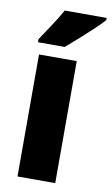

<svg xmlns="http://www.w3.org/2000/svg" viewBox="-87 -812 499 857"><g transform="rotate(10 162.5 -383.0)"><path d="M227 0H56V-553H227ZM325 -756Q309 -738 280.5 -711Q252 -684 220.5 -656Q189 -628 163 -606H42V-620Q66 -656 91.5 -694.5Q117 -733 135 -766H325Z"/></g></svg>

Font: Noto Sans Gurmukhi UI Condensed Black
Style: Regular
Weight: 900
Width: 3
Designer: Jelle Bosma - Monotype Design Team
Foundry: Monotype Imaging Inc.
Version: Version 2.004; ttfautohint (v1.8.4.7-5d5b)